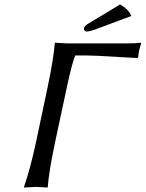

<svg xmlns="http://www.w3.org/2000/svg" viewBox="-20 -840 654 863"><path d="M519.5 -819.8Q558.1 -798.8 570.3 -768.1L414.1 -710Q383.3 -698.2 369.6 -698.2Q356.4 -699.7 357.4 -712.9Q359.4 -723.1 375 -732.9Q376.5 -733.9 377 -733.9ZM279.8 -444.8 227.5 -200.2Q199.2 -66.4 194.8 0L193.4 2.9Q191.4 2.9 142.1 0L89.4 2.9L87.9 0Q115.7 -79.6 141.6 -200.2L193.4 -444.8Q221.2 -577.6 226.1 -645L227.5 -647.9Q229.5 -647.9 279.3 -645H552.2Q588.4 -645 612.8 -647.9L614.3 -645Q614.3 -645 606 -616.2Q602.5 -599.1 601.1 -583L598.1 -579.1Q598.1 -579.1 414.6 -589.4Q362.3 -591.3 318.4 -590.8Q305.2 -563 279.8 -444.8Z"/></svg>

Font: Linux Biolinum Capitals O
Style: Italic Samll Caps
Weight: 400
Italic angle: -12°
Designer: Philipp H. Poll
Foundry: Philipp H. Poll
Version: Version 0.6.2